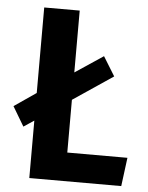

<svg xmlns="http://www.w3.org/2000/svg" viewBox="-51 -734 597 776"><g transform="rotate(5 247.5 -346.0)"><path d="M485 -116 470 0H97V-233L55 -205L8 -284L94 -343L97 -345V-692H241V-441L355 -517L403 -439L241 -330V-116Z"/></g></svg>

Font: Fira Sans Condensed SemiBold
Style: Regular
Weight: 600
Width: 3
Designer: bBox Type GmbH & Carrois Corporate GbR & Edenspiekermann AG
Foundry: bBox Type GmbH & Carrois Corporate GbR & Edenspiekermann AG
Version: Version 4.301